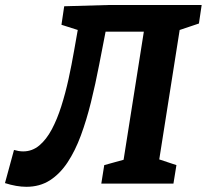

<svg xmlns="http://www.w3.org/2000/svg" viewBox="-50 -724 816 757"><path d="M54 12.5Q15.5 12.5 -30.4 -2.1L5.2 -132.8Q14.6 -130.1 23.4 -128.6Q32.3 -127.1 41.3 -127.1Q77.1 -127.1 105.1 -150.6Q133 -174.1 154.2 -214Q175.5 -253.9 191.7 -305.2Q208 -356.5 220.3 -412.6Q232.5 -468.7 242.1 -524Q251.7 -579.3 260.3 -627L278.3 -598.9L192.3 -626.3L203.1 -699.3L377.8 -704.3H745.1L734.3 -631.3L643.9 -600.9L660.8 -621.2L575.2 -78.3L566.4 -99.3L645.6 -73L633.8 0H349.4L361 -73L453.7 -98.6L434.8 -78.3L522.4 -632.6L544.5 -599.3L339.5 -599L370.7 -621.7Q355.7 -545.5 341 -468.9Q326.3 -392.2 308.7 -321.3Q291.2 -250.5 268.8 -189.8Q246.4 -129.2 216.3 -83.7Q186.2 -38.3 146.5 -12.9Q106.7 12.5 54 12.5Z"/></svg>

Font: Bitter Thin
Style: Italic
Weight: 100
Italic angle: -9°
Designer: Sol Matas, and Bitter project Authors
Foundry: Sol Matas
Version: Version 2.002